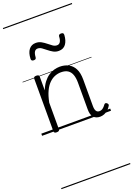

<svg xmlns="http://www.w3.org/2000/svg" viewBox="-264 -1101 1175 1691"><g transform="rotate(-20 323.0 -255.0)"><path d="M539 17Q520 17 504.5 11Q489 5 478 -7.5Q467 -20 462 -38Q457 -56 457 -81V-332Q457 -376 446 -406.5Q435 -437 411 -453Q387 -469 347 -469Q318 -469 289.5 -458Q261 -447 235.5 -422Q210 -397 190.5 -355.5Q171 -314 159 -253V-4Q159 6 152.5 10.5Q146 15 132 15Q119 15 113 10.5Q107 6 107 -4V-496Q107 -506 113 -510.5Q119 -515 132 -515Q146 -515 152.5 -510.5Q159 -506 159 -496V-368Q176 -411 198.5 -440Q221 -469 247 -486.5Q273 -504 300 -511.5Q327 -519 353 -519Q398 -519 433.5 -501Q469 -483 489.5 -444Q510 -405 510 -341V-93Q510 -73 514 -59.5Q518 -46 526.5 -38.5Q535 -31 549 -31Q560 -31 570 -35Q580 -39 590 -48.5Q600 -58 610 -72Q616 -79 622.5 -79Q629 -79 636 -73Q643 -67 644.5 -60.5Q646 -54 642 -48Q631 -28 614 -13Q597 2 578 9.5Q559 17 539 17ZM159 -650Q136 -650 136 -671Q138 -728 162 -758Q186 -788 226 -788Q255 -788 278 -775Q301 -762 320.5 -746Q340 -730 358.5 -717Q377 -704 397 -704Q417 -704 428 -721Q439 -738 440 -771Q442 -790 464 -790Q478 -790 483 -785Q488 -780 488 -768Q485 -715 462 -683.5Q439 -652 395 -652Q367 -652 344 -665Q321 -678 301 -694.5Q281 -711 263 -723.5Q245 -736 225 -736Q206 -736 195.5 -719.5Q185 -703 183 -669Q182 -659 176.5 -654.5Q171 -650 159 -650ZM0 490H646V500H0ZM0 -20H646V0H0ZM0 -505H646V-500H0ZM0 -1010H646V-1000H0Z"/></g></svg>

Font: Playwrite NG Modern Guides
Style: Regular
Weight: 400
Designer: Veronika Burian, José Scaglione
Foundry: TypeTogether
Version: Version 1.003